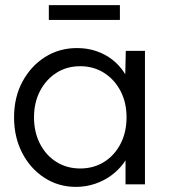

<svg xmlns="http://www.w3.org/2000/svg" viewBox="-20 -721 660 751"><path d="M35 -262Q35 -341 68 -402Q101 -463 156.5 -498Q212 -533 281 -533Q322 -533 357 -521Q392 -509 419.5 -487.5Q447 -466 465.5 -437.5Q484 -409 491 -376L469 -387L472 -522H547V0H471V-128L491 -141Q484 -111 464 -83.5Q444 -56 415.5 -35Q387 -14 351.5 -2Q316 10 277 10Q209 10 154 -25.5Q99 -61 67 -122.5Q35 -184 35 -262ZM475 -262Q475 -320 451.5 -365Q428 -410 387 -436Q346 -462 294 -462Q241 -462 200.5 -436Q160 -410 136.5 -365Q113 -320 113 -262Q113 -205 136 -159.5Q159 -114 200 -88Q241 -62 294 -62Q346 -62 387 -87.5Q428 -113 451.5 -158.5Q475 -204 475 -262ZM171 -643V-701H449V-643Z"/></svg>

Font: Mach Light
Style: Regular
Weight: 300
Version: Version 1.002